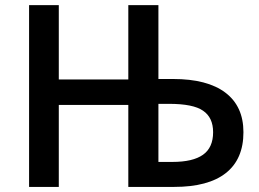

<svg xmlns="http://www.w3.org/2000/svg" viewBox="-20 -734 1017 754"><path d="M936 -214.8Q936 -108.9 866.9 -54.4Q797.9 0 664.1 0H483.9V-321.8H210.9V0H94.2V-713.9H210.9V-421.9H483.9V-713.9H602.1V-423.8H659.2Q794.4 -423.8 865.2 -370.1Q936 -316.4 936 -214.8ZM602.1 -326.2V-98.1H657.2Q737.3 -98.1 777.1 -126.2Q816.9 -154.3 816.9 -214.8Q816.9 -272.5 777.3 -299.3Q738.8 -326.2 644 -326.2Z"/></svg>

Font: Open Sans
Style: SemiBold
Weight: 600
Foundry: Ascender Corporation
Version: Version 1.10